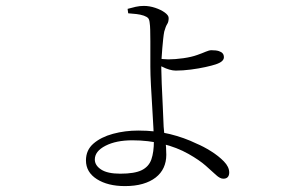

<svg xmlns="http://www.w3.org/2000/svg" viewBox="-20 -576 1040 650"><path d="M403 54Q345 54 308 30.5Q271 7 271 -33Q271 -68 296.5 -90Q322 -112 362.5 -123Q403 -134 448 -134Q507 -134 555.5 -122Q604 -110 645 -90Q669 -80 694.5 -64Q720 -48 738 -29.5Q756 -11 756 8Q756 18 751 23.5Q746 29 736 29Q725 29 711.5 16.5Q698 4 676.5 -15Q655 -34 618 -55Q579 -77 530.5 -89Q482 -101 428 -101Q373 -101 337 -82.5Q301 -64 301 -36Q301 -16 322.5 -2Q344 12 387 12Q436 12 460 0Q484 -12 492.5 -36.5Q501 -61 501 -99Q501 -110 499.5 -140.5Q498 -171 495.5 -210.5Q493 -250 491 -287.5Q489 -325 489 -350Q489 -369 489 -392Q489 -415 489 -437Q489 -459 488.5 -475Q488 -491 487 -496Q486 -509 482 -514Q478 -519 467 -523Q455 -527 441.5 -528.5Q428 -530 414 -531L412 -546Q426 -550 439.5 -553Q453 -556 467 -556Q486 -556 505.5 -549.5Q525 -543 538 -533.5Q551 -524 551 -515Q551 -502 546 -494.5Q541 -487 536 -469Q534 -459 532.5 -444.5Q531 -430 529.5 -413Q528 -396 527 -378.5Q526 -361 526 -346Q526 -329 527.5 -293Q529 -257 531 -217Q533 -177 534 -147Q536 -119 539.5 -99.5Q543 -80 543 -52Q543 -28 534 -8.5Q525 11 507 25Q489 39 463 46.5Q437 54 403 54ZM575 -337Q565 -337 553 -340.5Q541 -344 530.5 -349.5Q520 -355 512 -359V-378Q522 -377 532.5 -376Q543 -375 550 -375Q573 -375 601 -379Q629 -383 648 -390Q665 -396 676.5 -401Q688 -406 696 -406Q712 -406 721 -403Q730 -400 734 -395Q738 -390 738 -382Q738 -375 731.5 -369Q725 -363 710 -358Q698 -354 675.5 -349Q653 -344 626 -340.5Q599 -337 575 -337Z"/></svg>

Font: Noto Serif HK ExtraLight
Style: Regular
Weight: 200
Designer: Ryoko NISHIZUKA 西塚涼子 (kana & ideographs); Frank Grießhammer (Latin, Greek & Cyrillic); Wenlong ZHANG 张文龙 (bopomofo); San
Foundry: Adobe
Version: Version 2.002-H1;hotconv 1.1.0;makeotfexe 2.6.0